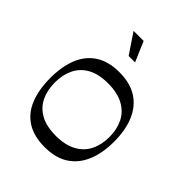

<svg xmlns="http://www.w3.org/2000/svg" viewBox="-199 -802 930 930"><g transform="rotate(45 266.0 -337.5)"><path d="M265 14Q191 14 142.5 -17Q94 -48 71 -106Q48 -164 48 -243Q48 -322 71.5 -379.5Q95 -437 143.5 -468Q192 -499 265 -499Q339 -499 387.5 -468Q436 -437 460.5 -379.5Q485 -322 485 -243Q485 -164 460.5 -106Q436 -48 387.5 -17Q339 14 265 14ZM265 -63Q329 -63 371 -86Q413 -109 433 -149.5Q453 -190 453 -243Q453 -295 433 -335.5Q413 -376 371 -399Q329 -422 265 -422Q200 -422 159 -399Q118 -376 98.5 -335.5Q79 -295 79 -243Q79 -190 98.5 -149.5Q118 -109 159 -86Q200 -63 265 -63ZM241 -586 172 -689H241L285 -586Z"/></g></svg>

Font: Ojuju Medium
Style: Regular
Weight: 500
Designer: Chisaokwu Joboson, Mirko Velimirovic
Foundry: Udi Foundry
Version: Version 1.000